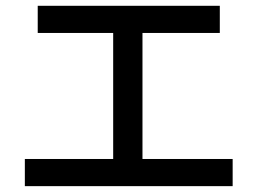

<svg xmlns="http://www.w3.org/2000/svg" viewBox="-20 -615 890 656"><path d="M108.9 -595.2H731V-502.4H466.8V-71.8H774.9V21H64.9V-71.8H366.7V-502.4H108.9Z"/></svg>

Font: FORM UDPGothic
Style: Bold
Weight: 700
Foundry: Pronama LLC
Version: Version 1.051